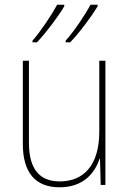

<svg xmlns="http://www.w3.org/2000/svg" viewBox="-20 -786 553 816"><path d="M395 -759V-766H365C343 -725 295 -653 259 -613V-606H278C319 -648 370 -718 395 -759ZM253 -759V-766H223C201 -725 154 -654 118 -613V-606H137C177 -648 229 -718 253 -759ZM428 -528H402V-227C402 -82 334 -15 234 -15C150 -15 103 -65 103 -179V-528H77V-174C77 -53 130 10 233 10C335 10 383 -51 403 -111H405L408 0H428Z"/></svg>

Font: Noto Sans Sinhala UI SemiCondensed Thin
Style: Regular
Weight: 100
Width: 4
Designer: Jelle Bosma - Monotype Design Team
Foundry: Monotype Imaging Inc.
Version: Version 2.006